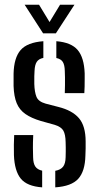

<svg xmlns="http://www.w3.org/2000/svg" viewBox="-20 -780 415 806"><path d="M38.5 -128.5Q38 -152 38.2 -172.5Q38.5 -193 39.5 -213H119.5Q118 -181.5 118.2 -159Q118.5 -136.5 119 -119.5Q119.5 -94 128.2 -81Q137 -68 157 -63.5V6.5Q93.5 2 67.2 -30.2Q41 -62.5 38.5 -128.5ZM212 6.5V-63Q234.5 -67 244.8 -80.2Q255 -93.5 255.5 -120Q256 -134.5 256 -143.8Q256 -153 256 -161.8Q256 -170.5 255.5 -183Q255 -215.5 246 -231.5Q237 -247.5 209.5 -256L152 -272Q111.5 -284 86.5 -301.5Q61.5 -319 50 -347Q38.5 -375 37 -419Q37 -435.5 37 -446.8Q37 -458 37 -470.5Q38.5 -537.5 66.5 -569.8Q94.5 -602 162 -607V-537Q142.5 -533 134.2 -520.2Q126 -507.5 125 -482Q124.5 -473.5 124 -459.8Q123.5 -446 124 -427.5Q125 -394 133 -373.8Q141 -353.5 171.5 -345L225.5 -331Q283.5 -316.5 311.5 -283.8Q339.5 -251 339.5 -186Q339.5 -169.5 339.5 -156.5Q339.5 -143.5 338.5 -126.5Q337 -61 308.5 -29.5Q280 2 212 6.5ZM252 -389Q252.5 -404.5 252.8 -422Q253 -439.5 252.8 -455.5Q252.5 -471.5 252 -482.5Q251.5 -507 243.8 -519.8Q236 -532.5 216.5 -536.5V-607Q279 -602 306 -570.2Q333 -538.5 335.5 -472Q335.5 -464.5 335.5 -448.8Q335.5 -433 335.2 -416.5Q335 -400 334 -389ZM161 -640 83.5 -760H144L188 -687.5L232 -760H292.5L214.5 -640Z"/></svg>

Font: Big Shoulders Stencil Text Thin Medium
Style: Regular
Weight: 500
Version: Version 2.001